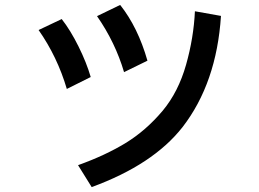

<svg xmlns="http://www.w3.org/2000/svg" viewBox="-20 -720 1040 770"><path d="M134.8 -599.6 227.5 -643.6Q262.7 -598.6 294.9 -533.7Q327.1 -468.8 343.8 -411.1L248 -363.3Q210 -492.2 134.8 -599.6ZM369.1 -655.3 461.9 -700.2Q533.2 -610.4 571.3 -476.6L477.5 -430.7Q442.4 -549.8 369.1 -655.3ZM293 -57.6Q402.3 -96.7 483.9 -146.5Q565.4 -196.3 632.8 -276.4Q695.3 -351.6 726.1 -460Q756.8 -568.4 761.7 -674.8L866.2 -656.2Q848.6 -386.7 711.9 -210Q593.8 -59.6 347.7 30.3Z"/></svg>

Font: Gothic A1 SemiBold
Style: Regular
Weight: 600
Version: Version 2.50